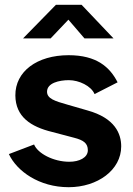

<svg xmlns="http://www.w3.org/2000/svg" viewBox="-20 -769 555 800"><path d="M266 11C387 11 485 -61 485 -159C485 -211 460 -277 344 -309L261 -333C208 -348 176 -358 176 -387C176 -423 226 -435 267 -435C309 -435 360 -411 374 -377L470 -426C438 -489 383 -539 266 -539C134 -539 43 -471 44 -371C45 -283 107 -241 198 -219L289 -195C328 -185 346 -172 346 -143C346 -112 310 -95 269 -95C202 -95 137 -130 122 -167L17 -127C50 -56 143 11 266 11ZM453 -609 320 -749H213L76 -609H191L265 -687L332 -609Z"/></svg>

Font: Cheyenne Sans
Style: Bold
Weight: 700
Designer: The Public Sans project authors (U.S. Web Design System), Libre Franklin designed by Pablo Impallari and Rodrigo Fuenzal
Foundry: The Cheyenne Sans Project Authors
Version: Version 2.007